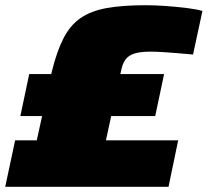

<svg xmlns="http://www.w3.org/2000/svg" viewBox="-32 -716 796 736"><path d="M-12 0 26 -178H109L167 -443Q186 -520 211.5 -569.5Q237 -619 276.5 -646.5Q316 -674 376.5 -685Q437 -696 526 -696Q563 -696 604 -693Q645 -690 682.5 -685.5Q720 -681 744 -674L708 -507Q674 -510 644.5 -512.5Q615 -515 589.5 -516.5Q564 -518 543 -518Q520 -518 501.5 -515Q483 -512 469.5 -505Q456 -498 447.5 -485.5Q439 -473 434 -453L374 -178H651L614 0ZM46 -271 80 -432H597L563 -271Z"/></svg>

Font: Saira Expanded Black
Style: Italic
Weight: 900
Width: 7
Italic angle: -12°
Designer: Hector Gatti with collaboration of the Omnibus-Type team
Foundry: Omnibus-Type
Version: Version 1.101